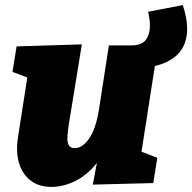

<svg xmlns="http://www.w3.org/2000/svg" viewBox="-20 -718 754 753"><path d="M182 15Q132 15 99.5 -10.5Q67 -36 54.5 -79Q42 -122 50 -176L87 -414L29 -436L45 -536L301 -544L249 -225Q246 -203 244.5 -183Q243 -163 249 -150Q255 -137 273 -137Q304 -137 330.5 -176Q357 -215 369 -294L407 -540H600L535 -123L597 -99L581 0L344 6L360 -79Q322 -31 275 -8Q228 15 182 15ZM502 -451 499 -540Q537 -541 552.5 -562.5Q568 -584 568 -618Q568 -631 566 -644.5Q564 -658 561 -672L697 -698Q714 -645 714 -606Q714 -528 658 -489Q602 -450 502 -451Z"/></svg>

Font: Bitter Black
Style: Italic
Weight: 900
Italic angle: -9°
Designer: Sol Matas, and Bitter project Authors
Foundry: Sol Matas
Version: Version 2.001